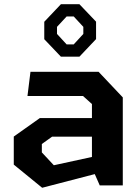

<svg xmlns="http://www.w3.org/2000/svg" viewBox="-20 -872 660 903"><path d="M412.4 -83.4V-382.7L370.4 -420.6H109.2L123.3 -534.2H443.8L557.5 -413.9V0H449.1ZM44.8 -97.8V-229.8L167.6 -316.8H456.5V-229.2H225L176.8 -194.8V-155.2L233.2 -94.8L456.5 -143.4V-61.2L178.3 11.1ZM188.2 -687.6V-769.6L266.5 -852.2H353.5L431.8 -770.1V-688.1L353.5 -605.4H266.5ZM293.3 -663.2H326.7L371.9 -712.4V-745.7L326.7 -794.5H293.3L248.1 -745.7V-712.4Z"/></svg>

Font: Monaspace Krypton Var
Style: Regular
Weight: 400
Designer: Riley Cran and the Lettermatic Team
Version: Version 1.101 (Monaspace Krypton Var)